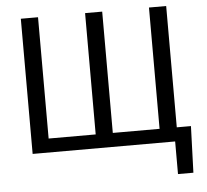

<svg xmlns="http://www.w3.org/2000/svg" viewBox="-58 -773 1085 1006"><g transform="rotate(-5 484.0 -270.0)"><path d="M918.5 171.5H837.5V0H88V-711H178.5V-73H426V-711H516V-73H762V-711H852.5V-73H927Z"/></g></svg>

Font: Roberto Sans
Style: Regular
Weight: 400
Designer: Google (font) & Cristiano Sobral (main changes)
Version: Version 1.500; ttfautohint (v1.8.4.7-5d5b-dirty)